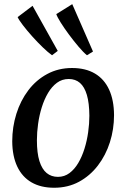

<svg xmlns="http://www.w3.org/2000/svg" viewBox="-20 -894 608 926"><path d="M327.5 -566Q392.5 -566 437.5 -539.5Q482.5 -513 506 -462.2Q529.5 -411.5 530 -339Q530 -270.5 510 -207.8Q490 -145 452 -95.5Q414 -46 360.8 -17.2Q307.5 11.5 241 11.5Q177 11.5 132 -14.5Q87 -40.5 63.2 -90.8Q39.5 -141 39 -212.5Q39 -281.5 59 -345.2Q79 -409 116.8 -458.8Q154.5 -508.5 208 -537.2Q261.5 -566 327.5 -566ZM311.5 -513Q279.5 -513 254.8 -494.8Q230 -476.5 211.8 -445.8Q193.5 -415 181.5 -376.5Q169.5 -338 163.8 -297Q158 -256 158 -217.5Q158 -156 170.2 -117Q182.5 -78 205 -59.5Q227.5 -41 259.5 -41Q290.5 -41 315 -59.2Q339.5 -77.5 357.5 -108Q375.5 -138.5 387.5 -177Q399.5 -215.5 405.2 -256.5Q411 -297.5 411 -336Q410.5 -397.5 399 -436.2Q387.5 -475 365.8 -494Q344 -513 311.5 -513ZM231 -627.5Q213 -640 187 -665Q161 -690 135.2 -718.8Q109.5 -747.5 90.2 -772.8Q71 -798 65 -811.5L137 -866L258.5 -648.5ZM399.5 -627.5Q382 -641.5 358.8 -669Q335.5 -696.5 312.5 -727.5Q289.5 -758.5 272.8 -785.2Q256 -812 251.5 -826L328.5 -874L428.5 -645.5Z"/></svg>

Font: Merriweather 24pt Medium
Style: Italic
Weight: 500
Italic angle: -7.8°
Version: Version 2.101